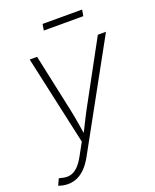

<svg xmlns="http://www.w3.org/2000/svg" viewBox="-177 -802 892 1104"><g transform="rotate(-20 268.5 -250.0)"><path d="M-12.2 196.8 5.4 158.2 18.1 160.2Q46.4 169.4 71.3 164.6Q96.2 159.7 118.2 138.9Q140.1 118.2 160.6 80.6L202.1 4.9L82 -541H127.4L204.1 -183.1Q212.9 -141.6 219.5 -99.6Q226.1 -57.6 232.9 -16.6H218.8Q239.7 -57.6 260.5 -99.6Q281.2 -141.6 304.2 -183.1L499 -541H548.8L197.3 97.2Q176.8 134.3 153.3 158.7Q129.9 183.1 103 195.3Q76.2 207.5 44.9 207.5Q29.3 207.5 14.9 204.6Q0.5 201.7 -12.2 196.8ZM463.4 -708 457 -669.9H215.3L221.7 -708Z"/></g></svg>

Font: Inter 17pt ExtraLight
Style: Italic
Weight: 250
Italic angle: -9.3988°
Version: Version 4.001;git-66647c0bb